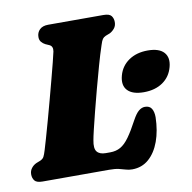

<svg xmlns="http://www.w3.org/2000/svg" viewBox="-80 -780 875 876"><g transform="rotate(-10 357.5 -342.0)"><path d="M358.5 0H50.5Q23 0 13.8 -11.8Q4.5 -23.5 4.5 -41Q4.5 -57 13.8 -69.2Q23 -81.5 37.5 -88L56.5 -95.5Q68.5 -101 73.2 -109.8Q78 -118.5 84.5 -140Q89.5 -156 99.2 -189.8Q109 -223.5 121.2 -267.8Q133.5 -312 146.2 -359.5Q159 -407 170.5 -450.8Q182 -494.5 190.5 -527.8Q199 -561 202 -576Q206 -599 189.5 -607L171.5 -615Q160.5 -620.5 153.2 -629.5Q146 -638.5 146 -652Q146 -673 159.8 -686.5Q173.5 -700 199.5 -700H455Q483 -700 492 -688.2Q501 -676.5 501 -659.5Q501 -642 491.2 -630.2Q481.5 -618.5 469.5 -612.5L449 -604.5Q440 -600.5 434.8 -593.5Q429.5 -586.5 423.5 -567Q410 -527 395.8 -476.2Q381.5 -425.5 367.5 -373Q353.5 -320.5 341.5 -273.2Q329.5 -226 321.5 -192.2Q313.5 -158.5 311.5 -146Q304 -108 316.2 -92.8Q328.5 -77.5 356.5 -77.5H377.5Q404.5 -77.5 425.2 -89.2Q446 -101 466 -128.8Q486 -156.5 511 -203.5Q526.5 -232 540.2 -243.2Q554 -254.5 569 -254.5Q590.5 -254.5 599.8 -239.5Q609 -224.5 609 -199.5Q607.5 -137 589.8 -88.2Q572 -39.5 540 -11.5Q508 16.5 463 16.5Q447 16.5 433.5 12.2Q420 8 403 4Q386 0 358.5 0ZM576.5 -321Q524.5 -321 501.5 -345.2Q478.5 -369.5 490.5 -413.5Q502 -456 538 -480.8Q574 -505.5 626 -505.5Q678.5 -505.5 700.8 -480.8Q723 -456 711.5 -413.5Q700 -370 664.5 -345.5Q629 -321 576.5 -321Z"/></g></svg>

Font: Fraunces 9pt Soft Black
Style: Italic
Weight: 900
Italic angle: -16°
Version: Version 1.000;[b76b70a41]